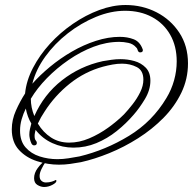

<svg xmlns="http://www.w3.org/2000/svg" viewBox="-20 -536 774 766"><path d="M215 121Q171 121 127.5 107Q84 93 55.5 62Q27 31 27 -20Q27 -58 43.5 -95Q60 -132 80 -163Q85 -214 111.5 -265Q138 -316 179 -361Q220 -406 271 -441Q322 -476 376 -496Q430 -516 481 -516Q548 -516 604.5 -487Q661 -458 695.5 -405.5Q730 -353 730 -283Q730 -221 703.5 -166Q677 -111 632 -65.5Q587 -20 531 15.5Q475 51 416 75Q357 99 303 111Q281 115 259.5 118Q238 121 215 121ZM209 99Q231 99 253 95.5Q275 92 297 88Q401 63 494.5 6Q588 -51 644 -145Q664 -178 674.5 -215.5Q685 -253 685 -291Q685 -352 659 -397.5Q633 -443 586.5 -468Q540 -493 479 -493Q422 -493 362.5 -468.5Q303 -444 250.5 -403Q198 -362 160.5 -310Q123 -258 109 -202Q139 -236 179.5 -269.5Q220 -303 266.5 -330Q313 -357 362.5 -373Q412 -389 458 -389Q488 -389 513 -379.5Q538 -370 549 -340Q549 -339 549.5 -338.5Q550 -338 550 -336Q550 -327 539 -327Q533 -327 530 -334Q528 -339 527.5 -341Q527 -343 523 -347Q511 -361 492 -365Q473 -369 456 -369Q405 -369 353.5 -349.5Q302 -330 254 -297Q206 -264 167 -224Q128 -184 103 -142Q103 -107 117 -73Q155 -159 227 -215.5Q299 -272 390 -292Q407 -295 425 -297.5Q443 -300 461 -300Q489 -300 516 -292.5Q543 -285 561.5 -266Q580 -247 580 -214Q580 -177 558 -140.5Q536 -104 513 -78Q483 -43 445.5 -13Q408 17 364.5 35Q321 53 273 53Q229 53 189 35Q149 17 122 -18Q121 -13 119.5 -6.5Q118 0 118 6Q118 19 122.5 24Q127 29 127 34Q127 44 116 44Q109 44 105 35.5Q101 27 99 17Q97 7 97 2Q97 -10 99.5 -21.5Q102 -33 105 -43Q89 -70 83 -103Q73 -83 66.5 -60.5Q60 -38 60 -15Q60 27 82 52Q104 77 138 88Q172 99 209 99ZM256 33Q296 33 336 16Q376 -1 412 -27Q448 -53 475 -80Q491 -97 509 -120Q527 -143 539.5 -168.5Q552 -194 552 -218Q552 -255 525.5 -268.5Q499 -282 467 -282Q448 -282 429 -278.5Q410 -275 391 -270Q318 -250 258.5 -202.5Q199 -155 158 -91Q143 -69 131 -43Q152 -8 183.5 12.5Q215 33 256 33ZM156 210Q143 210 129.5 202Q116 194 116 175Q116 154 130.5 134.5Q145 115 156 109Q157 109 159 110Q161 111 160 113Q153 123 145.5 138.5Q138 154 138 166Q138 179 145.5 185.5Q153 192 163 192Q176 192 187 188.5Q198 185 202 182H203Q205 182 205 186Q205 193 189 201.5Q173 210 156 210Z"/></svg>

Font: Sassy Frass
Style: Regular
Weight: 400
Designer: Robert E. Leuschke
Foundry: Robert E. Leuschke
Version: Version 1.010; ttfautohint (v1.8.3)